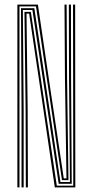

<svg xmlns="http://www.w3.org/2000/svg" viewBox="-20 -820 406 840"><path d="M56 0V-800H145.8L193.8 -474.2L259 -39.5H270.8L264.2 -477L262.2 -800H271.5L273.5 -477L279.5 -31.8H251.2L137.5 -792H65.2V0ZM74.2 0V-342.5L71.8 -784.2H130.2L244.5 -23.8H286L282 -477L281.2 -800H290.5L291 -477L293.8 -15.8H236.8L121.8 -776.2H80L83.5 -342.5V0ZM93 0 92 -342.5 87 -768.2H115L228.5 -7.8H300.5L299.5 -800H308.8L309.5 0H219.8L169.5 -343.8L107.5 -760.5H96L101 -342.5L102.2 0Z"/></svg>

Font: Big Shoulders Inline Display Thin Light
Style: Regular
Weight: 300
Version: Version 2.002